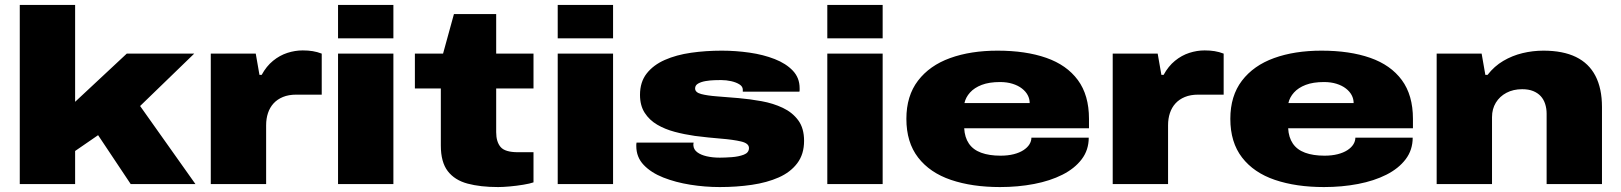

<svg xmlns="http://www.w3.org/2000/svg" viewBox="-20 -745 6562 777"><path d="M60 0V-725H284V-333L493 -528H766L547 -316L771 0H509L377 -198L284 -134V0Z M833 0V-528H1015L1030 -442H1039Q1058 -477 1085 -499Q1112 -521 1143 -531Q1174 -541 1205 -541Q1227 -541 1245.5 -538Q1264 -535 1282 -528V-362H1179Q1148 -362 1125 -352.5Q1102 -343 1087 -326.5Q1072 -310 1064.5 -287.5Q1057 -265 1057 -238V0Z M1348 -590V-725H1572V-590ZM1348 0V-528H1572V0Z M1996 12Q1924 12 1872 -2Q1820 -16 1792 -52.5Q1764 -89 1764 -156V-387H1659V-528H1773L1817 -688H1988V-528H2139V-387H1988V-210Q1988 -171 2006 -150Q2024 -129 2076 -129H2139V-7Q2125 -2 2098 2.5Q2071 7 2043 9.5Q2015 12 1996 12Z M2237 -590V-725H2461V-590ZM2237 0V-528H2461V0Z M2893 12Q2833 12 2773.5 2.5Q2714 -7 2664.5 -26.5Q2615 -46 2585 -77.5Q2555 -109 2555 -154Q2555 -157 2555 -160.5Q2555 -164 2556 -168H2787Q2786 -164 2786 -161.5Q2786 -159 2786 -157Q2787 -140 2801.5 -129Q2816 -118 2840 -112.5Q2864 -107 2893 -107Q2913 -107 2941 -109Q2969 -111 2990 -119Q3011 -127 3011 -146Q3011 -165 2979 -172.5Q2947 -180 2897 -184Q2847 -188 2792 -195Q2750 -201 2710.5 -211.5Q2671 -222 2639.5 -240.5Q2608 -259 2589 -288.5Q2570 -318 2570 -361Q2570 -413 2597 -447.5Q2624 -482 2670.5 -502.5Q2717 -523 2776.5 -531.5Q2836 -540 2901 -540Q2957 -540 3013 -532Q3069 -524 3115 -506Q3161 -488 3188.5 -459Q3216 -430 3216 -388Q3216 -385 3216 -380.5Q3216 -376 3215 -374H2986V-382Q2986 -395 2972.5 -403.5Q2959 -412 2939 -416.5Q2919 -421 2898 -421Q2889 -421 2871.5 -420.5Q2854 -420 2836 -417Q2818 -414 2805.5 -407Q2793 -400 2793 -387Q2793 -371 2817.5 -364.5Q2842 -358 2882 -355Q2922 -352 2969 -348Q3015 -344 3062 -335.5Q3109 -327 3148 -308.5Q3187 -290 3210.5 -258Q3234 -226 3234 -175Q3234 -121 3206.5 -84.5Q3179 -48 3131.5 -27Q3084 -6 3022.5 3Q2961 12 2893 12Z M3328 -590V-725H3552V-590ZM3328 0V-528H3552V0Z M4027 12Q3914 12 3828.5 -17Q3743 -46 3695.5 -107.5Q3648 -169 3648 -264Q3648 -357 3695 -418.5Q3742 -480 3825 -510Q3908 -540 4017 -540Q4131 -540 4214 -511Q4297 -482 4342 -421Q4387 -360 4387 -264V-226H3882Q3884 -189 3901 -164Q3918 -139 3950.5 -127Q3983 -115 4029 -115Q4059 -115 4082.5 -121Q4106 -127 4122 -137.5Q4138 -148 4146 -161Q4154 -174 4154 -188H4386Q4386 -138 4357.5 -100.5Q4329 -63 4279.5 -38Q4230 -13 4165 -0.5Q4100 12 4027 12ZM3883 -328H4147Q4147 -345 4139 -360Q4131 -375 4115.5 -387Q4100 -399 4077.5 -406Q4055 -413 4027 -413Q3983 -413 3953 -401.5Q3923 -390 3905.5 -370.5Q3888 -351 3883 -328Z M4483 0V-528H4665L4680 -442H4689Q4708 -477 4735 -499Q4762 -521 4793 -531Q4824 -541 4855 -541Q4877 -541 4895.5 -538Q4914 -535 4932 -528V-362H4829Q4798 -362 4775 -352.5Q4752 -343 4737 -326.5Q4722 -310 4714.5 -287.5Q4707 -265 4707 -238V0Z M5338 12Q5225 12 5139.5 -17Q5054 -46 5006.5 -107.5Q4959 -169 4959 -264Q4959 -357 5006 -418.5Q5053 -480 5136 -510Q5219 -540 5328 -540Q5442 -540 5525 -511Q5608 -482 5653 -421Q5698 -360 5698 -264V-226H5193Q5195 -189 5212 -164Q5229 -139 5261.5 -127Q5294 -115 5340 -115Q5370 -115 5393.5 -121Q5417 -127 5433 -137.5Q5449 -148 5457 -161Q5465 -174 5465 -188H5697Q5697 -138 5668.5 -100.5Q5640 -63 5590.5 -38Q5541 -13 5476 -0.5Q5411 12 5338 12ZM5194 -328H5458Q5458 -345 5450 -360Q5442 -375 5426.5 -387Q5411 -399 5388.5 -406Q5366 -413 5338 -413Q5294 -413 5264 -401.5Q5234 -390 5216.5 -370.5Q5199 -351 5194 -328Z M5794 0V-528H5976L5991 -442H6000Q6027 -477 6063.5 -498.5Q6100 -520 6141.5 -530Q6183 -540 6226 -540Q6305 -540 6357.5 -514.5Q6410 -489 6436.5 -438Q6463 -387 6463 -312V0H6239V-285Q6239 -306 6233 -324.5Q6227 -343 6215 -356Q6203 -369 6184.5 -376.5Q6166 -384 6140 -384Q6104 -384 6076.5 -369.5Q6049 -355 6033.5 -329.5Q6018 -304 6018 -271V0Z"/></svg>

Font: Archivo Expanded Black
Style: Regular
Weight: 900
Width: 7
Designer: Hector Gatti
Foundry: Omnibus-Type
Version: Version 2.001